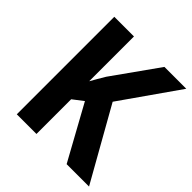

<svg xmlns="http://www.w3.org/2000/svg" viewBox="-191 -854 994 994"><g transform="rotate(45 306.0 -357.0)"><path d="M612 0 388 -397 610 -714H450L273 -465C255 -436 241 -410 227 -386V-714H83V0H227V-254L284 -298L448 0Z"/></g></svg>

Font: Noto Sans Gurmukhi SemiCondensed
Style: Bold
Weight: 700
Width: 4
Designer: Jelle Bosma - Monotype Design Team
Foundry: Monotype Imaging Inc.
Version: Version 2.004